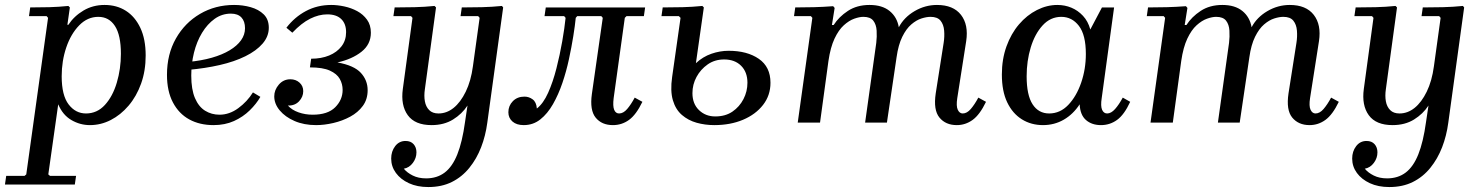

<svg xmlns="http://www.w3.org/2000/svg" viewBox="-72 -495 5977 775"><path d="M-52 250 -47 215H27L34 209L122 -423L116 -430H45L50 -465Q91 -465 127.5 -466Q164 -467 204 -471L210 -465L200 -395H204Q227 -430 265 -452.5Q303 -475 350 -475Q399 -475 436 -451.5Q473 -428 494.5 -382.5Q516 -337 516 -271Q516 -209 497.5 -157.5Q479 -106 447 -68.5Q415 -31 375 -10.5Q335 10 291 10Q251 10 216 -10.5Q181 -31 163 -74L123 209L130 215H235L230 250ZM177 -187Q177 -110 205 -73.5Q233 -37 275 -37Q320 -37 351.5 -71.5Q383 -106 399.5 -161.5Q416 -217 416 -278Q416 -353 392 -390Q368 -427 325 -427Q281 -427 247.5 -392.5Q214 -358 195.5 -303.5Q177 -249 177 -187Z M790 10Q734 10 692 -13Q650 -36 626 -81.5Q602 -127 602 -193Q602 -276 638 -339.5Q674 -403 735.5 -439Q797 -475 873 -475Q908 -475 940 -466Q972 -457 992.5 -437Q1013 -417 1013 -383Q1013 -348 988 -319Q963 -290 918.5 -268Q874 -246 815 -232.5Q756 -219 688 -213V-245Q741 -250 783 -262Q825 -274 855 -292Q885 -310 901 -332.5Q917 -355 917 -381Q917 -409 902.5 -424.5Q888 -440 860 -440Q824 -440 794.5 -419Q765 -398 743.5 -362.5Q722 -327 711 -282.5Q700 -238 700 -190Q700 -134 715 -99Q730 -64 756 -48Q782 -32 814 -32Q854 -32 890 -58.5Q926 -85 949 -122L979 -104Q963 -76 936 -49.5Q909 -23 872.5 -6.5Q836 10 790 10Z M1290 -243Q1357 -231 1384.5 -201Q1412 -171 1412 -131Q1412 -94 1392.5 -67.5Q1373 -41 1341.5 -24Q1310 -7 1273.5 1.5Q1237 10 1204 10Q1155 10 1117 -6.5Q1079 -23 1057 -49.5Q1035 -76 1035 -106Q1035 -132 1053.5 -153.5Q1072 -175 1100 -175Q1122 -175 1137 -161.5Q1152 -148 1152 -127Q1152 -104 1135 -86Q1118 -68 1090 -69Q1106 -51 1133 -41.5Q1160 -32 1190 -32Q1251 -32 1281 -62Q1311 -92 1311 -132Q1311 -156 1299.5 -176.5Q1288 -197 1259.5 -210Q1231 -223 1179 -223L1184 -258Q1225 -258 1256.5 -271Q1288 -284 1306.5 -308Q1325 -332 1325 -365Q1325 -399 1305.5 -418Q1286 -437 1249 -437Q1215 -437 1180 -419.5Q1145 -402 1108 -363L1084 -383Q1117 -426 1163 -450.5Q1209 -475 1265 -475Q1290 -475 1318 -469Q1346 -463 1370 -450Q1394 -437 1409.5 -415.5Q1425 -394 1425 -363Q1425 -316 1387 -286Q1349 -256 1290 -243Z M1657 260Q1612 260 1578.5 244.5Q1545 229 1526 203Q1507 177 1507 145Q1507 116 1523 95Q1539 74 1565 74Q1586 74 1597.5 87Q1609 100 1609 120Q1609 143 1594.5 162.5Q1580 182 1558 186Q1571 202 1594 213.5Q1617 225 1648 225Q1692 225 1723 201.5Q1754 178 1774 128Q1794 78 1805 -2L1815 -69Q1793 -35 1756.5 -12.5Q1720 10 1670 10Q1603 10 1574 -30Q1545 -70 1554 -136L1593 -423L1587 -430H1516L1521 -465Q1562 -465 1602 -466Q1642 -467 1682 -471L1688 -465L1643 -135Q1639 -108 1643 -86Q1647 -64 1660.5 -50.5Q1674 -37 1698 -37Q1731 -37 1759 -59.5Q1787 -82 1808 -125Q1829 -168 1837 -228L1864 -423L1858 -430H1787L1792 -465Q1833 -465 1873.5 -466Q1914 -467 1954 -471L1959 -465L1895 0Q1888 53 1870 99.5Q1852 146 1822.5 182.5Q1793 219 1752 239.5Q1711 260 1657 260Z M2042 10Q2013 10 1996.5 -4.5Q1980 -19 1980 -42Q1980 -68 1998 -86.5Q2016 -105 2045 -105Q2063 -105 2078 -94Q2093 -83 2095 -57Q2121 -77 2140.5 -120.5Q2160 -164 2174 -219Q2188 -274 2197.5 -328.5Q2207 -383 2211 -423L2205 -430H2126L2131 -465H2532L2527 -430H2457L2450 -423L2405 -99Q2401 -67 2407 -52Q2413 -37 2427 -37Q2444 -37 2459.5 -55Q2475 -73 2490 -101L2521 -84Q2496 -32 2467 -11Q2438 10 2402 10Q2357 10 2332.5 -20Q2308 -50 2317 -115L2361 -423L2355 -430H2258L2252 -423Q2249 -392 2242 -348.5Q2235 -305 2224.5 -256Q2214 -207 2198 -160Q2182 -113 2160 -74.5Q2138 -36 2109 -13Q2080 10 2042 10Z M2811 10Q2774 10 2740 0.5Q2706 -9 2680.5 -31Q2655 -53 2644 -90.5Q2633 -128 2641 -184L2675 -423L2668 -430H2598L2603 -465Q2644 -465 2683.5 -466Q2723 -467 2763 -471L2769 -465L2737 -240Q2765 -266 2799.5 -278Q2834 -290 2869 -290Q2944 -290 2991 -257.5Q3038 -225 3038 -161Q3038 -110 3008 -71.5Q2978 -33 2927 -11.5Q2876 10 2811 10ZM2815 -25Q2856 -25 2884.5 -44.5Q2913 -64 2929 -95Q2945 -126 2945 -161Q2945 -204 2919.5 -229.5Q2894 -255 2851 -255Q2813 -255 2784.5 -235Q2756 -215 2739.5 -184.5Q2723 -154 2723 -119Q2723 -76 2749.5 -50.5Q2776 -25 2815 -25Z M3877 -101 3908 -84Q3883 -32 3854 -11Q3825 10 3790 10Q3745 10 3720 -20.5Q3695 -51 3705 -118L3737 -322Q3741 -347 3739 -371.5Q3737 -396 3724.5 -411.5Q3712 -427 3684 -427Q3668 -427 3647.5 -420.5Q3627 -414 3606.5 -396.5Q3586 -379 3570 -346.5Q3554 -314 3547 -264L3508 0H3420L3465 -322Q3468 -347 3466.5 -371.5Q3465 -396 3453 -411.5Q3441 -427 3413 -427Q3397 -427 3376 -419.5Q3355 -412 3334 -393Q3313 -374 3296.5 -339Q3280 -304 3272 -249L3238 0H3148L3207 -423L3201 -430H3133L3138 -465Q3177 -465 3214 -466Q3251 -467 3291 -470L3297 -463L3286 -394H3293Q3314 -427 3350.5 -451Q3387 -475 3438 -475Q3489 -475 3519 -450.5Q3549 -426 3556 -385Q3577 -425 3619.5 -450Q3662 -475 3710 -475Q3776 -475 3807 -435Q3838 -395 3828 -329L3792 -99Q3787 -67 3794 -52Q3801 -37 3814 -37Q3831 -37 3846.5 -55Q3862 -73 3877 -101Z M3972 -194Q3972 -256 3990.5 -307.5Q4009 -359 4041 -396.5Q4073 -434 4113.5 -454.5Q4154 -475 4196 -475Q4226 -475 4252.5 -464Q4279 -453 4299.5 -431Q4320 -409 4329 -376L4376 -465H4425L4375 -99Q4370 -67 4376.5 -52Q4383 -37 4397 -37Q4413 -37 4429 -55Q4445 -73 4460 -101L4490 -84Q4466 -32 4437 -11Q4408 10 4372 10Q4335 10 4311.5 -10.5Q4288 -31 4286 -74Q4260 -34 4222 -12Q4184 10 4138 10Q4090 10 4052.5 -13.5Q4015 -37 3993.5 -82Q3972 -127 3972 -194ZM4072 -187Q4072 -111 4096 -74Q4120 -37 4163 -37Q4207 -37 4240 -71.5Q4273 -106 4292 -161Q4311 -216 4311 -277Q4311 -354 4283 -390.5Q4255 -427 4212 -427Q4168 -427 4136.5 -392.5Q4105 -358 4088.5 -303.5Q4072 -249 4072 -187Z M5301 -101 5332 -84Q5307 -32 5278 -11Q5249 10 5214 10Q5169 10 5144 -20.5Q5119 -51 5129 -118L5161 -322Q5165 -347 5163 -371.5Q5161 -396 5148.5 -411.5Q5136 -427 5108 -427Q5092 -427 5071.5 -420.5Q5051 -414 5030.5 -396.5Q5010 -379 4994 -346.5Q4978 -314 4971 -264L4932 0H4844L4889 -322Q4892 -347 4890.5 -371.5Q4889 -396 4877 -411.5Q4865 -427 4837 -427Q4821 -427 4800 -419.5Q4779 -412 4758 -393Q4737 -374 4720.5 -339Q4704 -304 4696 -249L4662 0H4572L4631 -423L4625 -430H4557L4562 -465Q4601 -465 4638 -466Q4675 -467 4715 -470L4721 -463L4710 -394H4717Q4738 -427 4774.5 -451Q4811 -475 4862 -475Q4913 -475 4943 -450.5Q4973 -426 4980 -385Q5001 -425 5043.5 -450Q5086 -475 5134 -475Q5200 -475 5231 -435Q5262 -395 5252 -329L5216 -99Q5211 -67 5218 -52Q5225 -37 5238 -37Q5255 -37 5270.5 -55Q5286 -73 5301 -101Z M5536 260Q5491 260 5457.5 244.5Q5424 229 5405 203Q5386 177 5386 145Q5386 116 5402 95Q5418 74 5444 74Q5465 74 5476.5 87Q5488 100 5488 120Q5488 143 5473.5 162.5Q5459 182 5437 186Q5450 202 5473 213.5Q5496 225 5527 225Q5571 225 5602 201.5Q5633 178 5653 128Q5673 78 5684 -2L5694 -69Q5672 -35 5635.5 -12.5Q5599 10 5549 10Q5482 10 5453 -30Q5424 -70 5433 -136L5472 -423L5466 -430H5395L5400 -465Q5441 -465 5481 -466Q5521 -467 5561 -471L5567 -465L5522 -135Q5518 -108 5522 -86Q5526 -64 5539.5 -50.5Q5553 -37 5577 -37Q5610 -37 5638 -59.5Q5666 -82 5687 -125Q5708 -168 5716 -228L5743 -423L5737 -430H5666L5671 -465Q5712 -465 5752.5 -466Q5793 -467 5833 -471L5838 -465L5774 0Q5767 53 5749 99.5Q5731 146 5701.5 182.5Q5672 219 5631 239.5Q5590 260 5536 260Z"/></svg>

Font: Brygada 1918 Medium
Style: Italic
Weight: 500
Italic angle: -8°
Designer: Mateusz Machalski | Borys Kosmynka | Przemek Hoffer
Foundry: NIEPODLEGLA 2018
Version: Version 3.006